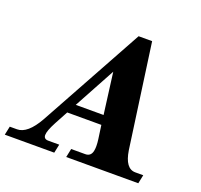

<svg xmlns="http://www.w3.org/2000/svg" viewBox="-214 -874 1064 1017"><g transform="rotate(20 317.5 -366.0)"><path d="M664.6 0H258.3L268.6 -48.8H348.1Q379.4 -48.8 386.2 -81.5Q388.7 -93.3 388.7 -108.9Q388.7 -126 385.7 -147.5L375 -223.6H182.6L141.6 -147.5Q113.8 -95.2 113.8 -71.8Q113.8 -48.8 139.6 -48.8H201.2L190.9 0H-87.9L-77.6 -48.8H-36.6Q22.5 -48.8 78.1 -147.5L399.9 -732.4H476.1L557.6 -147.5Q572.8 -48.8 629.9 -48.8H674.8ZM368.2 -276.9 337.9 -509.8 211.4 -276.9Z"/></g></svg>

Font: Munson
Style: Bold Italic
Weight: 700
Italic angle: -12°
Designer: Paul James MIller
Foundry: High-Logic / Made with FontCreator
Version: Version 2.10;May 5, 2019;FontCreator 11.5.0.2430 64-bit